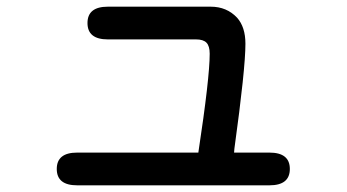

<svg xmlns="http://www.w3.org/2000/svg" viewBox="-20 -553 1040 575"><path d="M608 -392Q608 -415 598.5 -425Q589 -435 567 -435H303Q242 -435 242 -484Q242 -533 303 -533H611Q659 -533 690 -500Q715 -472 715 -422Q715 -347 682 -108L681 -96H787Q848 -96 848 -47Q848 2 787 2H211Q150 2 150 -47Q150 -96 211 -96H574Q608 -320 608 -392Z"/></svg>

Font: 寒蝉全圆体 Bold
Style: Regular
Weight: 700
Designer: Warren2060
      Designed by Motoya company      

      [Varela Round]
      Joe Prince(Latin component); Avraham Cornf
Foundry: ChillType
Version: Version 3.200